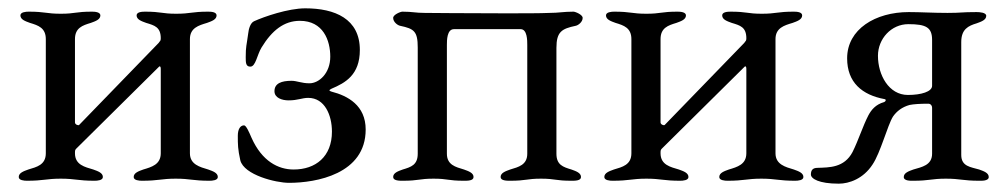

<svg xmlns="http://www.w3.org/2000/svg" viewBox="-20 -431 2419 461"><path d="M366 -339C366 -332 364 -333 361 -328L170 -131C168 -129 160 -132 160 -137V-337C160 -364 178 -370 198 -376C209 -380 221 -384 221 -394C221 -402 208 -403 201 -403C161 -403 161 -398 126 -398C91 -398 89 -403 49 -403C42 -403 29 -402 29 -394C29 -384 41 -380 52 -376C72 -370 90 -364 90 -337V-63C90 -35 68 -30 48 -24C37 -20 25 -16 25 -6C25 2 38 3 45 3C85 3 91 -2 126 -2C161 -2 167 3 207 3C214 3 227 2 227 -6C227 -16 215 -20 204 -24C184 -30 160 -35 160 -63C160 -69 160 -71 163 -74L362 -271C364 -273 366 -271 366 -266V-63C366 -36 344 -30 324 -24C313 -20 301 -16 301 -6C301 2 314 3 321 3C361 3 367 -2 402 -2C437 -2 443 3 483 3C490 3 503 2 503 -6C503 -16 491 -20 480 -24C460 -30 436 -36 436 -63V-337C436 -364 457 -370 477 -376C488 -380 500 -384 500 -394C500 -402 488 -403 480 -403C440 -403 438 -398 403 -398C368 -398 368 -403 328 -403C320 -403 308 -402 308 -394C308 -384 320 -380 331 -376C351 -370 366 -366 366 -339Z M776 -218C809 -232 844 -251 844 -311C844 -386 784 -411 713 -411C672 -411 614 -391 590 -380C581 -376 577 -361 576 -351C572 -321 570 -320 570 -294C570 -281 570 -271 581 -271C594 -271 597 -299 608 -317C633 -358 662 -381 700 -381C756 -381 773 -334 773 -295C773 -255 746 -231 723 -231C704 -231 693 -237 680 -237C656 -237 639 -231 639 -212C639 -196 657 -190 673 -190C695 -190 705 -196 720 -196C760 -196 777 -154 777 -115C777 -55 738 -24 685 -24C648 -24 609 -44 584 -100C578 -114 571 -130 566 -130C557 -130 551 -121 551 -105C551 -84 551 -73 557 -46C566 -11 642 8 674 8C739 8 858 -13 858 -120C858 -178 815 -201 776 -211C769 -213 770 -215 776 -218Z M1230 -361C1246 -361 1246 -334 1246 -323V-62C1246 -35 1225 -30 1205 -24C1194 -20 1182 -16 1182 -6C1182 3 1197 3 1205 3C1244 3 1244 -2 1279 -2C1314 -2 1313 3 1352 3C1361 3 1375 3 1375 -6C1375 -16 1363 -20 1352 -24C1332 -30 1316 -35 1316 -62V-316C1316 -355 1329 -362 1362 -369C1368 -370 1379 -378 1379 -388C1379 -396 1361 -403 1357 -403C1332 -403 1322 -400 1299 -400C1277 -399 1237 -399 1193 -399C1104 -399 1002 -400 1000 -400C977 -400 971 -403 946 -403C942 -403 924 -396 924 -388C924 -378 935 -370 941 -369C974 -362 983 -356 983 -317V-62C983 -35 967 -30 947 -24C936 -20 924 -16 924 -6C924 3 939 3 947 3C986 3 986 -2 1021 -2C1056 -2 1055 3 1094 3C1103 3 1117 3 1117 -6C1117 -16 1105 -20 1094 -24C1074 -30 1053 -35 1053 -62V-323C1053 -334 1053 -361 1070 -361Z M1772 -339C1772 -332 1770 -333 1767 -328L1576 -131C1574 -129 1566 -132 1566 -137V-337C1566 -364 1584 -370 1604 -376C1615 -380 1627 -384 1627 -394C1627 -402 1614 -403 1607 -403C1567 -403 1567 -398 1532 -398C1497 -398 1495 -403 1455 -403C1448 -403 1435 -402 1435 -394C1435 -384 1447 -380 1458 -376C1478 -370 1496 -364 1496 -337V-63C1496 -35 1474 -30 1454 -24C1443 -20 1431 -16 1431 -6C1431 2 1444 3 1451 3C1491 3 1497 -2 1532 -2C1567 -2 1573 3 1613 3C1620 3 1633 2 1633 -6C1633 -16 1621 -20 1610 -24C1590 -30 1566 -35 1566 -63C1566 -69 1566 -71 1569 -74L1768 -271C1770 -273 1772 -271 1772 -266V-63C1772 -36 1750 -30 1730 -24C1719 -20 1707 -16 1707 -6C1707 2 1720 3 1727 3C1767 3 1773 -2 1808 -2C1843 -2 1849 3 1889 3C1896 3 1909 2 1909 -6C1909 -16 1897 -20 1886 -24C1866 -30 1842 -36 1842 -63V-337C1842 -364 1863 -370 1883 -376C1894 -380 1906 -384 1906 -394C1906 -402 1894 -403 1886 -403C1846 -403 1844 -398 1809 -398C1774 -398 1774 -403 1734 -403C1726 -403 1714 -402 1714 -394C1714 -384 1726 -380 1737 -376C1757 -370 1772 -366 1772 -339Z M2218 -172V-62C2218 -34 2193 -30 2173 -24C2162 -20 2150 -16 2150 -6C2150 4 2168 3 2173 3C2212 3 2216 -2 2251 -2C2286 -2 2292 3 2331 3C2336 3 2354 4 2354 -6C2354 -16 2342 -20 2331 -24C2311 -30 2288 -31 2288 -59V-330C2288 -361 2305 -369 2325 -375C2336 -379 2348 -383 2348 -393C2348 -401 2332 -402 2325 -402C2286 -402 2290 -400 2255 -400C2220 -400 2190 -402 2162 -402C2082 -402 2014 -361 2014 -291C2014 -233 2050 -203 2104 -193C2109 -192 2106 -187 2103 -186C2082 -180 2072 -167 2065 -154C2052 -129 2041 -94 2027 -66C2007 -28 1971 -29 1943 -28C1931 -28 1927 -22 1927 -12C1927 -2 1946 10 1994 10C2019 10 2053 -2 2075 -36C2094 -64 2111 -130 2124 -151C2133 -164 2146 -174 2164 -179C2174 -181 2189 -182 2209 -182C2214 -182 2218 -178 2218 -172ZM2160 -203C2114 -203 2088 -251 2088 -297C2088 -338 2120 -373 2161 -373C2204 -373 2218 -365 2218 -335V-225C2218 -211 2192 -203 2160 -203Z"/></svg>

Font: EB Garamond 12
Style: Regular
Weight: 400
Version: Version 0.016+